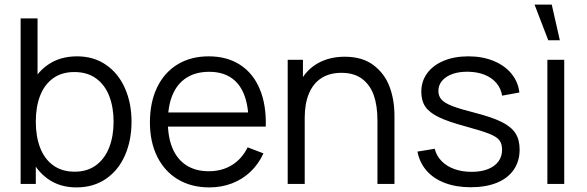

<svg xmlns="http://www.w3.org/2000/svg" viewBox="-20 -800 2554 835"><path d="M82 -270.7Q82 -353.3 108.9 -417.7Q135.8 -482 188.6 -518.5Q241.3 -555 315.3 -555Q387.7 -555 441.2 -518Q494.8 -481 523.4 -416.3Q552 -351.7 552 -270.7Q552 -189.2 523.4 -124.2Q494.8 -59.2 440.6 -22.1Q386.3 15 312.3 15Q240 15 187.9 -22.2Q135.8 -59.5 108.9 -124.2Q82 -188.8 82 -270.7ZM69.7 -720H143.3V-406.7H135.7V0H69.7ZM474 -270.7Q474 -333.2 455.2 -382Q436.3 -430.8 398 -458.8Q359.7 -486.7 303.3 -486.7Q248.5 -486.7 210.8 -459.4Q173.2 -432.2 154.4 -383.7Q135.7 -335.2 135.7 -270.7Q135.7 -206.7 154.5 -157.7Q173.3 -108.7 211.3 -81Q249.3 -53.3 305 -53.3Q359.8 -53.3 397.8 -81.5Q435.8 -109.7 454.9 -158.8Q474 -208 474 -270.7Z M632 -267.7Q632 -355.3 663.4 -420.2Q694.8 -485.2 752.5 -520.1Q810.2 -555 887.7 -555Q967 -555 1023.8 -518.4Q1080.7 -481.8 1109.6 -412.9Q1138.5 -344 1135.8 -249.3H1061V-275.3Q1059.7 -345.5 1040 -392.6Q1020.3 -439.7 982.5 -463.7Q944.7 -487.7 889.7 -487.7Q832 -487.7 791.7 -462.2Q751.3 -436.8 730.7 -388.2Q710 -339.5 710 -270Q710 -202.2 730.7 -154.1Q751.3 -106 791.3 -80.7Q831.3 -55.3 887.7 -55.3Q945.2 -55.3 988.6 -82Q1032 -108.7 1057 -159.3L1125.7 -133Q1104.3 -86.2 1069.2 -52.9Q1034 -19.7 988.3 -2.3Q942.7 15 890.3 15Q812.3 15 753.9 -19.8Q695.5 -54.7 663.8 -118.7Q632 -182.7 632 -267.7ZM684 -311H1096.7V-249.3H684Z M1464.8 -483.3Q1413.2 -483.3 1377.6 -460.2Q1342 -437.2 1323.6 -393.2Q1305.2 -349.3 1305.2 -288L1253.2 -299.7Q1253.2 -380.7 1281.7 -437.9Q1310.2 -495.2 1361.1 -524.2Q1412 -553.3 1479.2 -553.3Q1556.2 -553.3 1604.6 -516.5Q1653 -479.7 1674.2 -422.8Q1695.5 -366 1695.5 -297V0H1621.5V-275.7Q1621.5 -340 1605.7 -385.3Q1589.8 -430.7 1554.9 -457Q1520 -483.3 1464.8 -483.3ZM1231.2 -540H1297.5V-407H1305.2V0H1231.2Z M1795.5 -140.7 1870.5 -153Q1878.3 -122.2 1900.3 -99.6Q1922.3 -77 1955.9 -64.8Q1989.5 -52.7 2031.2 -52.7Q2071.7 -52.7 2101.6 -64.3Q2131.5 -76 2147.5 -97.7Q2163.5 -119.3 2163.5 -148.7Q2163.5 -174.7 2151.9 -189.9Q2140.3 -205.2 2107.8 -218.2Q2075.2 -231.2 2003.5 -250.7Q1928.8 -270.7 1887.8 -290.7Q1846.8 -310.7 1829.5 -336.5Q1812.2 -362.3 1812.2 -401Q1812.2 -446.5 1837.8 -481.5Q1863.5 -516.5 1910 -535.8Q1956.5 -555 2017.2 -555Q2077.5 -555 2125.9 -535.3Q2174.3 -515.7 2203.9 -479.9Q2233.5 -444.2 2238.8 -397.7L2163.8 -384Q2158.7 -415.3 2139 -438.7Q2119.3 -462 2087.8 -474.7Q2056.3 -487.3 2016.2 -488Q1978.2 -488.8 1948.8 -478.6Q1919.3 -468.3 1902.9 -449.1Q1886.5 -429.8 1886.5 -404.7Q1886.5 -382.5 1899.7 -367.4Q1912.8 -352.3 1946 -339.2Q1979.2 -326.2 2044.5 -309.7Q2120.2 -290.3 2162 -269.4Q2203.8 -248.5 2221.8 -220.3Q2239.8 -192.2 2239.8 -149.7Q2239.8 -99 2214.3 -61.9Q2188.8 -24.8 2140.8 -5.2Q2092.8 14.3 2027.2 14.3Q1964.3 14.3 1915.3 -4.1Q1866.3 -22.5 1835.6 -57.3Q1804.8 -92.2 1795.5 -140.7Z M2360.5 -540H2433.8V0H2360.5ZM2304.7 -780 2364.3 -625H2414.7L2379.5 -780Z"/></svg>

Font: Tap Sans
Style: Regular
Weight: 400
Designer: Tap Payments
Foundry: Tap Payments
Version: Version 1.001;Glyphs 3.1.2 (3151)